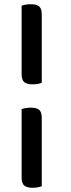

<svg xmlns="http://www.w3.org/2000/svg" viewBox="-20 -702 333 906"><path d="M177 -311Q158 -304 133 -304Q108 -304 95 -314Q82 -324 82 -352V-675Q101 -682 126 -682Q152 -682 164.5 -672Q177 -662 177 -634ZM177 177Q158 184 133 184Q108 184 95 174Q82 164 82 136V-187Q101 -194 126 -194Q152 -194 164.5 -184Q177 -174 177 -146Z"/></svg>

Font: Baloo 2 Latin Medium
Style: Regular
Weight: 500
Designer: Sarang Kulkarni and Ek Type
Foundry: Ek Type
Version: Version 1.001